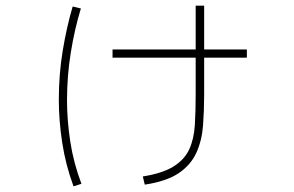

<svg xmlns="http://www.w3.org/2000/svg" viewBox="-20 -620 1040 679"><path d="M268 30 240 39Q212 -37 200 -115.5Q188 -194 188 -267Q188 -358 202 -442Q216 -526 237 -597L266 -590Q244 -518 230.5 -435Q217 -352 217 -265Q217 -195 228.5 -119.5Q240 -44 268 30ZM853 -445V-416H378V-445ZM492 33 485 4Q555 -7 594 -31.5Q633 -56 649.5 -92.5Q666 -129 669 -177.5Q672 -226 672 -286V-600H702V-286Q702 -229 698 -176Q694 -123 674.5 -80Q655 -37 612.5 -8Q570 21 492 33Z"/></svg>

Font: Murecho Thin ExtraLight
Style: Regular
Weight: 250
Version: Version 1.010